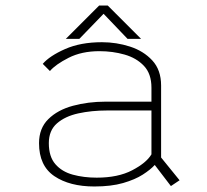

<svg xmlns="http://www.w3.org/2000/svg" viewBox="-20 -665 750 696"><path d="M599.5 9.5 541 -67Q525.5 -50 497.5 -32Q469.5 -14 426.2 -1.5Q383 11 322 11Q232.5 11 177 -26.5Q121.5 -64 121.5 -146Q121.5 -200 155.2 -233.2Q189 -266.5 244.2 -281.5Q299.5 -296.5 363 -296.5H529V-347Q529 -397.5 501.8 -426.2Q474.5 -455 431.5 -467.2Q388.5 -479.5 340.5 -479.5Q276 -479.5 228.8 -455.5Q181.5 -431.5 161 -407.5L135 -433.5Q160 -462.5 216 -487.2Q272 -512 349.5 -512Q402 -512 451 -496.2Q500 -480.5 532 -446Q564 -411.5 564 -355V-94L631 -11.5ZM330.5 -21Q408 -21 459.2 -47.8Q510.5 -74.5 529 -105.5V-264.5H368Q312 -264.5 264 -254Q216 -243.5 186.5 -217.8Q157 -192 157 -146Q157 -97 180.8 -69.8Q204.5 -42.5 244 -31.8Q283.5 -21 330.5 -21ZM491.5 -524H442.5L355.5 -615L267.5 -524H218.5L339.5 -645H370.5Z"/></svg>

Font: League Mono Thin
Style: Regular
Weight: 100
Width: 6
Designer: Tyler Finck
Foundry: The League of Moveable Type / Tyler Finck
Version: Version 2.300;RELEASE